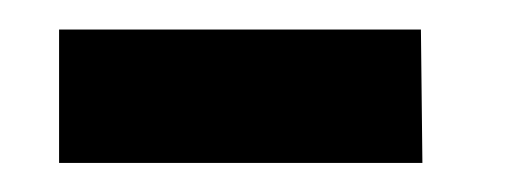

<svg xmlns="http://www.w3.org/2000/svg" viewBox="-20 -604 353 130"><path d="M20 -584H265L266 -493.7H20Z"/></svg>

Font: Nata Sans
Style: Regular
Weight: 400
Designer: Daniel Uzquiano Cruz
Version: Version 1.001